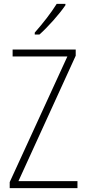

<svg xmlns="http://www.w3.org/2000/svg" viewBox="-20 -969 445 989"><path d="M317 -942V-949H272C242 -901 202 -850 159 -801V-791H183C226 -829 285 -895 317 -942ZM379 0V-36H75L370 -682V-714H45V-678H327L30 -31V0Z"/></svg>

Font: Noto Sans Ethiopic Condensed ExtraLight
Style: Regular
Weight: 200
Width: 3
Designer: Monotype Design Team
Foundry: Monotype Imaging Inc.
Version: Version 2.102